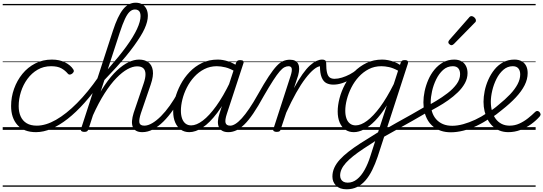

<svg xmlns="http://www.w3.org/2000/svg" viewBox="-20 -959 4012 1418"><path d="M246 17Q156 17 109 -35.5Q62 -88 62 -176Q62 -242 84 -303.5Q106 -365 145.5 -413.5Q185 -462 240.5 -490.5Q296 -519 363 -519Q419 -519 460 -498.5Q501 -478 521 -447Q527 -438 525 -431Q523 -424 513 -415Q503 -408 494.5 -408Q486 -408 480 -416Q461 -439 433 -454.5Q405 -470 357 -470Q302 -470 258 -444.5Q214 -419 182.5 -376Q151 -333 134.5 -280.5Q118 -228 118 -175Q118 -132 132.5 -99.5Q147 -67 176.5 -49Q206 -31 252 -31Q262 -31 267 -23.5Q272 -16 271 -6.5Q270 3 263.5 10Q257 17 246 17ZM0 410H523V420H0ZM0 -20H523V0H0ZM0 -505H523V-500H0ZM0 -930H523V-920H0Z M246 17Q235 17 230.5 10Q226 3 226.5 -6.5Q227 -16 234 -23.5Q241 -31 252 -31Q318 -31 393.5 -74Q469 -117 549 -197.5Q629 -278 706 -389Q716 -404 724 -400Q732 -396 734.5 -383.5Q737 -371 730 -360Q667 -270 604 -199.5Q541 -129 479.5 -81Q418 -33 359.5 -8Q301 17 246 17ZM523 410V420ZM523 -20V0ZM523 -505V-500ZM523 -930V-920Z M1031 17Q1003 17 985.5 7Q968 -3 960.5 -22Q953 -41 955 -67Q957 -93 967 -125L1041 -343Q1055 -384 1054.5 -412Q1054 -440 1039 -454.5Q1024 -469 992 -469Q960 -469 921.5 -448Q883 -427 840 -383Q797 -339 752.5 -269.5Q708 -200 664 -102L665 -171Q709 -265 754 -331Q799 -397 843.5 -438.5Q888 -480 929 -499.5Q970 -519 1007 -519Q1048 -519 1075 -499.5Q1102 -480 1108.5 -439Q1115 -398 1093 -334L1021 -124Q1005 -75 1009.5 -53Q1014 -31 1046 -31Q1055 -31 1059.5 -23.5Q1064 -16 1062.5 -7Q1061 2 1053 9.5Q1045 17 1031 17ZM602 15Q590 15 582.5 10Q575 5 578 -6L814 -732Q849 -840 888.5 -889.5Q928 -939 982 -939Q1011 -939 1031 -926.5Q1051 -914 1061.5 -892.5Q1072 -871 1072 -842Q1072 -822 1066 -798Q1060 -774 1047.5 -746.5Q1035 -719 1015.5 -688Q996 -657 970.5 -621.5Q945 -586 912 -546Q879 -506 839 -462Q799 -418 751 -368L633 -4Q629 6 623 10.5Q617 15 602 15ZM776 -447Q817 -494 851 -535.5Q885 -577 912 -614Q939 -651 959 -684Q979 -717 992 -745Q1005 -773 1011.5 -797Q1018 -821 1018 -840Q1018 -855 1014 -866Q1010 -877 1000.5 -883Q991 -889 977 -889Q956 -889 938 -872.5Q920 -856 902.5 -818.5Q885 -781 864 -717ZM523 410H1199V420H523ZM523 -20H1199V0H523ZM523 -505H1199V-500H523ZM523 -930H1199V-920H523Z M1031 17Q1021 17 1016 9.5Q1011 2 1012.5 -7Q1014 -16 1022.5 -23.5Q1031 -31 1046 -31Q1073 -31 1104.5 -49.5Q1136 -68 1169 -101Q1202 -134 1234 -179Q1266 -224 1295 -277Q1300 -287 1309 -286Q1318 -285 1324 -278.5Q1330 -272 1326 -262Q1295 -200 1259.5 -149Q1224 -98 1186.5 -61Q1149 -24 1110 -3.5Q1071 17 1031 17ZM1199 410V420ZM1199 -20V0ZM1199 -505V-500ZM1199 -930V-920Z M1378 17Q1342 17 1315.5 -1.5Q1289 -20 1274 -54.5Q1259 -89 1259 -136Q1259 -180 1273 -232Q1287 -284 1313.5 -334.5Q1340 -385 1380 -427Q1420 -469 1472 -494Q1524 -519 1588 -519Q1625 -519 1664.5 -506Q1704 -493 1736 -470L1723 -427Q1680 -453 1645.5 -461.5Q1611 -470 1581 -470Q1531 -470 1489 -448.5Q1447 -427 1414.5 -391.5Q1382 -356 1360 -312.5Q1338 -269 1327 -224.5Q1316 -180 1316 -141Q1316 -109 1324.5 -84.5Q1333 -60 1350 -46.5Q1367 -33 1392 -33Q1431 -33 1478 -68.5Q1525 -104 1577 -176Q1629 -248 1681 -356L1697 -318Q1640 -199 1584 -125Q1528 -51 1476 -17Q1424 17 1378 17ZM1666 17Q1639 17 1621.5 7Q1604 -3 1596 -21.5Q1588 -40 1589.5 -65Q1591 -90 1601 -121L1723 -494Q1727 -506 1734 -510.5Q1741 -515 1754 -515Q1771 -515 1776.5 -508Q1782 -501 1777 -489L1656 -120Q1640 -72 1646 -51.5Q1652 -31 1680 -31Q1690 -31 1694 -23.5Q1698 -16 1696.5 -7Q1695 2 1687.5 9.5Q1680 17 1666 17ZM1199 410H1834V420H1199ZM1199 -20H1834V0H1199ZM1199 -505H1834V-500H1199ZM1199 -930H1834V-920H1199Z M1667 17Q1656 17 1652 9.5Q1648 2 1650.5 -7Q1653 -16 1661 -23.5Q1669 -31 1681 -31Q1698 -31 1719.5 -44.5Q1741 -58 1766 -85.5Q1791 -113 1821 -157Q1851 -201 1885 -262Q1931 -344 1964.5 -394.5Q1998 -445 2023.5 -472Q2049 -499 2072.5 -508.5Q2096 -518 2121 -518Q2131 -518 2133.5 -510.5Q2136 -503 2133 -494Q2130 -485 2124 -477.5Q2118 -470 2111 -470Q2096 -470 2080.5 -462Q2065 -454 2045.5 -431.5Q2026 -409 1997.5 -365Q1969 -321 1928 -250Q1886 -173 1850.5 -121Q1815 -69 1784 -39Q1753 -9 1724.5 4Q1696 17 1667 17ZM1834 410H1934V420H1834ZM1834 -20H1934V0H1834ZM1834 -505H1934V-500H1834ZM1834 -930H1934V-920H1834Z M2023 15Q2011 15 2003 10Q1995 5 1999 -6L2127 -401Q2138 -436 2134.5 -453Q2131 -470 2110 -470Q2100 -470 2095.5 -477.5Q2091 -485 2093 -494Q2095 -503 2102 -510.5Q2109 -518 2121 -518Q2145 -518 2160 -510Q2175 -502 2182.5 -486.5Q2190 -471 2189.5 -449.5Q2189 -428 2182 -402L2151 -308Q2185 -370 2214 -411Q2243 -452 2269 -475.5Q2295 -499 2317.5 -509Q2340 -519 2359 -519Q2371 -519 2375.5 -511.5Q2380 -504 2378 -494Q2376 -484 2368.5 -477Q2361 -470 2348 -470Q2327 -470 2298.5 -447Q2270 -424 2236.5 -380.5Q2203 -337 2167 -273Q2131 -209 2094 -127L2053 -4Q2051 6 2044.5 10.5Q2038 15 2023 15ZM1934 410H2351V420H1934ZM1934 -20H2351V0H1934ZM1934 -505H2351V-500H1934ZM1934 -930H2351V-920H1934Z M2442 -334Q2412 -334 2390 -345.5Q2368 -357 2355.5 -387.5Q2343 -418 2343 -471L2360 -519Q2374 -519 2381.5 -513Q2389 -507 2389 -494Q2389 -447 2395.5 -421.5Q2402 -396 2415.5 -386.5Q2429 -377 2451 -377Q2476 -377 2505.5 -386Q2535 -395 2563.5 -410Q2592 -425 2614 -444Q2621 -449 2627 -445Q2633 -441 2634.5 -433Q2636 -425 2630 -419Q2602 -394 2570.5 -374.5Q2539 -355 2506 -344.5Q2473 -334 2442 -334ZM2351 410H2414V420H2351ZM2351 -20H2414V0H2351ZM2351 -505H2414V-500H2351ZM2351 -930H2414V-920H2351Z M2540 439Q2489 439 2462 412Q2435 385 2435 345Q2435 311 2449 280Q2463 249 2490 219.5Q2517 190 2555 160.5Q2593 131 2641 100Q2663 86 2685 72.5Q2707 59 2729 45Q2751 31 2772 18L2837 -181Q2793 -111 2750.5 -67.5Q2708 -24 2668.5 -3.5Q2629 17 2593 17Q2557 17 2530 -1.5Q2503 -20 2488.5 -54.5Q2474 -89 2474 -136Q2474 -181 2487.5 -233Q2501 -285 2528 -336Q2555 -387 2595 -428Q2635 -469 2687 -494Q2739 -519 2803 -519Q2824 -519 2847 -514.5Q2870 -510 2892.5 -501.5Q2915 -493 2934 -480L2940 -497Q2943 -507 2949.5 -511Q2956 -515 2969 -515Q2987 -515 2991.5 -507.5Q2996 -500 2992 -488L2769 199Q2751 252 2729 296.5Q2707 341 2679.5 373Q2652 405 2617.5 422Q2583 439 2540 439ZM2548 390Q2585 390 2616.5 365Q2648 340 2673 295Q2698 250 2716 192L2751 83Q2736 93 2721.5 102.5Q2707 112 2692 121.5Q2677 131 2662 141Q2620 169 2588 194.5Q2556 220 2534.5 244Q2513 268 2502.5 291Q2492 314 2492 337Q2492 352 2498 364Q2504 376 2516.5 383Q2529 390 2548 390ZM2607 -33Q2645 -33 2691 -67Q2737 -101 2787 -168.5Q2837 -236 2888 -338L2920 -437Q2883 -457 2853 -463.5Q2823 -470 2796 -470Q2745 -470 2703.5 -448.5Q2662 -427 2629.5 -391.5Q2597 -356 2575 -312.5Q2553 -269 2541.5 -224.5Q2530 -180 2530 -141Q2530 -109 2538.5 -84.5Q2547 -60 2564.5 -46.5Q2582 -33 2607 -33ZM2413 410H3048V420H2413ZM2413 -20H3048V0H2413ZM2413 -505H3048V-500H2413ZM2413 -930H3048V-920H2413Z M3136 -130Q3084 -99 3025 -66Q2966 -33 2907 0Q2848 33 2793 64Q2787 68 2782.5 63Q2778 58 2776 49Q2774 40 2778.5 29.5Q2783 19 2795 13Q2849 -19 2906.5 -51Q2964 -83 3020.5 -114.5Q3077 -146 3129 -177Q3135 -181 3139.5 -176Q3144 -171 3146 -162Q3148 -153 3146 -144Q3144 -135 3136 -130ZM3048 410V420ZM3048 -20V0ZM3048 -505V-500ZM3048 -930V-920Z M3122 -169Q3158 -188 3201.5 -214Q3245 -240 3285.5 -271Q3326 -302 3352 -337.5Q3378 -373 3378 -411Q3378 -438 3365 -454Q3352 -470 3324 -470Q3313 -470 3308.5 -477Q3304 -484 3305.5 -494Q3307 -504 3314.5 -511.5Q3322 -519 3334 -519Q3366 -519 3388 -506.5Q3410 -494 3421.5 -471.5Q3433 -449 3433 -419Q3433 -380 3413.5 -344.5Q3394 -309 3361.5 -277.5Q3329 -246 3290 -218.5Q3251 -191 3211.5 -169Q3172 -147 3138 -128ZM3048 410H3492V420H3048ZM3048 -20H3492V0H3048ZM3048 -505H3492V-500H3048ZM3048 -930H3492V-920H3048Z M3310 18Q3269 18 3236.5 7Q3204 -4 3179.5 -24Q3155 -44 3139 -71.5Q3123 -99 3115 -132.5Q3107 -166 3107 -203Q3107 -242 3116 -285Q3125 -328 3143 -369.5Q3161 -411 3188.5 -444.5Q3216 -478 3252.5 -498.5Q3289 -519 3336 -519Q3345 -519 3348 -511.5Q3351 -504 3349 -494Q3347 -484 3340.5 -477Q3334 -470 3325 -470Q3283 -470 3252.5 -442.5Q3222 -415 3201.5 -373Q3181 -331 3171 -286Q3161 -241 3161 -204Q3161 -165 3171 -133Q3181 -101 3201.5 -78Q3222 -55 3251.5 -42.5Q3281 -30 3320 -30Q3358 -30 3401.5 -42Q3445 -54 3490 -75Q3535 -96 3576 -124Q3582 -128 3588 -124Q3594 -120 3598.5 -112.5Q3603 -105 3602.5 -97Q3602 -89 3596 -85Q3550 -53 3500 -29.5Q3450 -6 3401.5 6Q3353 18 3310 18ZM3492 410V420ZM3492 -20V0ZM3492 -505V-500ZM3492 -930V-920Z M3314 -625Q3308 -625 3299.5 -632Q3291 -639 3291 -646Q3291 -650 3292.5 -654Q3294 -658 3298 -663L3442 -827Q3447 -834 3452 -837Q3457 -840 3462 -840Q3469 -840 3477 -835Q3485 -830 3490 -822.5Q3495 -815 3495 -808Q3495 -803 3493.5 -799.5Q3492 -796 3487 -792L3332 -634Q3322 -625 3314 -625Z M3580 -124Q3601 -138 3622 -153Q3643 -168 3661 -184Q3711 -224 3747 -262Q3783 -300 3802.5 -337Q3822 -374 3822 -409Q3822 -437 3808.5 -453.5Q3795 -470 3767 -470Q3728 -470 3697.5 -443.5Q3667 -417 3646.5 -376Q3626 -335 3615.5 -290Q3605 -245 3605 -208Q3605 -170 3614 -138Q3623 -106 3640.5 -82Q3658 -58 3684 -44.5Q3710 -31 3744 -31Q3782 -31 3816 -46.5Q3850 -62 3879.5 -85.5Q3909 -109 3932 -132Q3940 -140 3948.5 -139.5Q3957 -139 3964 -132Q3970 -125 3972 -117Q3974 -109 3966 -99Q3940 -69 3903.5 -42.5Q3867 -16 3824 0.5Q3781 17 3734 17Q3699 17 3670 5.5Q3641 -6 3619 -26.5Q3597 -47 3582 -75Q3567 -103 3559 -136.5Q3551 -170 3551 -207Q3551 -244 3559.5 -286.5Q3568 -329 3586.5 -370.5Q3605 -412 3632 -445.5Q3659 -479 3696 -499Q3733 -519 3780 -519Q3811 -519 3833 -506.5Q3855 -494 3866 -472Q3877 -450 3877 -419Q3877 -374 3854.5 -329.5Q3832 -285 3789.5 -239.5Q3747 -194 3687 -147Q3666 -129 3644 -113Q3622 -97 3598 -82ZM3492 410H3936V420H3492ZM3492 -20H3936V0H3492ZM3492 -505H3936V-500H3492ZM3492 -930H3936V-920H3492Z"/></svg>

Font: Playwrite DE LA Guides
Style: Regular
Weight: 400
Designer: Veronika Burian, José Scaglione
Foundry: TypeTogether
Version: Version 1.003